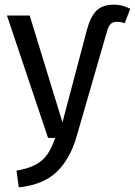

<svg xmlns="http://www.w3.org/2000/svg" viewBox="-20 -594 581 827"><path d="M51 141Q103 132 134 115Q165 98 183.5 71.5Q202 45 218 0H187L10 -527H108L249 -67L354 -464Q370 -524 396.5 -549Q423 -574 471 -574Q508 -574 541 -556L517 -494Q502 -500 483 -500Q466 -500 456.5 -490.5Q447 -481 440 -456L310 -6Q282 91 224 146.5Q166 202 61 213Z"/></svg>

Font: FiraGOUPP
Style: Medium
Weight: 400
Designer: bBox Type
Foundry: bBox Type GmbH
Version: Version 1.001